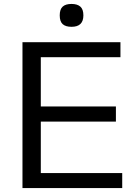

<svg xmlns="http://www.w3.org/2000/svg" viewBox="-20 -954 694 974"><path d="M343 -818Q313 -818 298 -831.5Q283 -845 283 -876Q283 -907 298 -920.5Q313 -934 343 -934Q372 -934 387.5 -920.5Q403 -907 403 -876Q403 -818 343 -818ZM94 -740H591V-664H187V-414H568V-337H187V-76H600V0H94Z"/></svg>

Font: Encode Sans Wide
Style: Regular
Weight: 400
Designer: Pablo Impallari, Andres Torresi
Foundry: Pablo Impallari, Andres Torresi
Version: Version 1.000; ttfautohint (v1.00) -l 8 -r 50 -G 200 -x 14 -